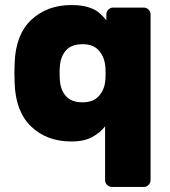

<svg xmlns="http://www.w3.org/2000/svg" viewBox="-20 -550 674 760"><path d="M37 -261 38 -301Q42 -414 104.5 -472Q167 -530 262 -530Q303 -530 329.5 -521.5Q356 -513 370.5 -501Q385 -489 401 -470V-493Q401 -504 409 -512Q417 -520 428 -520H549Q560 -520 568 -512Q576 -504 576 -493V163Q576 174 568 182Q560 190 549 190H423Q412 190 404 182Q396 174 396 163V-50Q378 -26 346 -8Q314 10 262 10Q166 10 104 -48.5Q42 -107 38 -220ZM396 -225Q398 -235 398 -260Q398 -285 396 -295Q391 -329 369.5 -352Q348 -375 307 -375Q263 -375 241.5 -351Q220 -327 217 -288Q216 -278 216 -260Q216 -242 217 -232Q220 -193 241.5 -169Q263 -145 307 -145Q348 -145 370 -168.5Q392 -192 396 -225Z"/></svg>

Font: Hezaedrus
Style: Bold
Weight: 700
Designer: Hubert & Fischer
Foundry: Hubert & Fischer
Version: Version 1.10;September 3, 2019;FontCreator 11.5.0.2425 64-bi